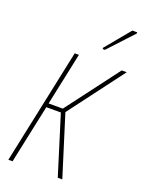

<svg xmlns="http://www.w3.org/2000/svg" viewBox="-174 -1035 844 1117"><g transform="rotate(20 248.5 -476.5)"><path d="M319 -801V-793H333L475 -946V-953H445ZM24 0H50L127 -363H217L330 0H358L241 -374L497 -714H466L220 -388H132L201 -714H175Z"/></g></svg>

Font: Noto Sans Condensed Thin
Style: Italic
Weight: 100
Width: 3
Italic angle: -12°
Designer: Monotype Design Team
Foundry: Monotype Imaging Inc.
Version: Version 2.013